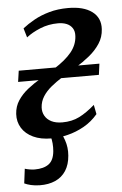

<svg xmlns="http://www.w3.org/2000/svg" viewBox="-54 -589 534 837"><g transform="rotate(-5 213.0 -170.5)"><path d="M86 209Q64 208.5 47.2 204.5Q30.5 200.5 19 195L27 131.5Q36 134.5 48.5 136.5Q61 138.5 70 138.5Q109.5 138.5 131.8 122Q154 105.5 157.5 65.5Q159 49.5 157.5 32Q156 14.5 151.5 0L151 -32H187.5Q201.5 -8.5 212.8 23.2Q224 55 221 91Q218 130 200.8 156.8Q183.5 183.5 154.2 196.5Q125 209.5 86 209ZM154 10Q108 10 75 -5.5Q42 -21 25.2 -48.2Q8.5 -75.5 10.5 -109.5Q12.5 -142.5 29.5 -168.2Q46.5 -194 73 -215Q99.5 -236 131 -254.5Q162.5 -273 193 -292Q242.5 -323 268.8 -355Q295 -387 297 -425Q298.5 -446 289.5 -460Q280.5 -474 264.2 -480.8Q248 -487.5 226.5 -487.5Q184.5 -487.5 148 -472.5Q111.5 -457.5 87 -438L75 -478.5Q97 -496 126.5 -512.5Q156 -529 193.5 -539.5Q231 -550 276 -550Q343.5 -550 380.5 -522.5Q417.5 -495 414.5 -445.5Q412.5 -410.5 394.2 -382.8Q376 -355 347.8 -332Q319.5 -309 287.2 -289.2Q255 -269.5 224.5 -251.5Q197.5 -234.5 175 -216Q152.5 -197.5 138.8 -175.8Q125 -154 123.5 -128Q122.5 -108 131.8 -91.5Q141 -75 160.2 -65.2Q179.5 -55.5 208 -55.5Q250 -55.5 282.5 -71.8Q315 -88 351 -119.5L359 -78.5Q332.5 -47 297.8 -27.5Q263 -8 226 1Q189 10 154 10ZM31 -248 38 -296.5H391L384.5 -248Z"/></g></svg>

Font: Merriweather 60pt Medium
Style: Italic
Weight: 500
Italic angle: -7.8°
Version: Version 2.101